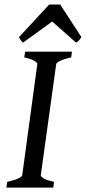

<svg xmlns="http://www.w3.org/2000/svg" viewBox="-20 -849 389 869"><path d="M302.2 -589.4Q271.5 -582.5 253.4 -574.2Q235.4 -565.9 234.4 -559.1L164.6 -55.7Q163.6 -49.8 178.2 -41.3Q192.9 -32.7 224.6 -25.9L221.2 0H8.8L12.7 -25.9Q43.5 -32.7 61.3 -40.8Q79.1 -48.8 80.6 -55.7L148.9 -559.1Q149.9 -564.9 135.3 -573.7Q120.6 -582.5 89.8 -589.4L93.8 -615.2H305.7ZM348.6 -680.7Q341.8 -670.9 336.9 -665.5Q332 -660.2 324.2 -656.2L216.3 -751.5L84.5 -656.2Q80.1 -659.2 75.4 -665Q70.8 -670.9 65.9 -680.7L202.6 -828.6H252.4Z"/></svg>

Font: Gentium Book Basic
Style: Italic
Weight: 400
Italic angle: -8°
Designer: J. Victor Gaultney and Annie Olsen
Foundry: SIL International
Version: Version 1.102; 2013; Maintenance release